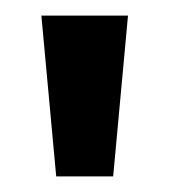

<svg xmlns="http://www.w3.org/2000/svg" viewBox="-20 -720 217 246"><path d="M33 -700H144L125 -494H52Z"/></svg>

Font: Cabin Medium
Style: Regular
Weight: 500
Designer: Pablo Impallari
Foundry: Pablo Impallari. http://www.impallari.com Igino Marini. http://www.ikern.com
Version: Version 2.001